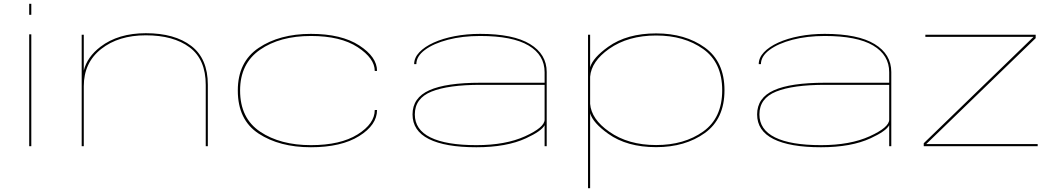

<svg xmlns="http://www.w3.org/2000/svg" viewBox="-20 -766 5554 1006"><path d="M133 0V-586H144V0ZM133 -746H144V-688.5H133Z M408 0V-584H419V-396Q436.5 -467.5 506.5 -521Q599.5 -592 744 -592Q895 -592 982 -525.5Q1069 -459 1069 -322V0H1058V-321Q1058 -454.5 973.5 -517.8Q889 -581 744 -581Q601 -581 510 -509.2Q419 -437.5 419 -314.5V0Z M1609 5.5Q1444.5 5.5 1335.2 -66Q1226 -137.5 1226 -292Q1226 -441.5 1335.2 -515Q1444.5 -588.5 1609 -588.5Q1769 -588.5 1862.2 -528Q1955.5 -467.5 1955.5 -394.5H1943.5Q1943.5 -460 1854 -518.8Q1764.5 -577.5 1609 -577.5Q1446 -577.5 1342 -505Q1238 -432.5 1238 -292Q1238 -146.5 1343.2 -76Q1448.5 -5.5 1609 -5.5Q1764 -5.5 1853.8 -61.8Q1943.5 -118 1943.5 -189.5H1955.5Q1955.5 -111.5 1861.8 -53Q1768 5.5 1609 5.5Z M2833.5 0V-110Q2817.5 -79 2736 -41.5Q2634.5 5.5 2476 5.5Q2313 5.5 2227.2 -37.5Q2141.5 -80.5 2141.5 -166.5Q2141.5 -253.5 2229.2 -293Q2317 -332.5 2497.5 -332.5H2833.5V-387.5Q2833.5 -477.5 2749.5 -527.5Q2665.5 -577.5 2495.5 -577.5Q2403 -577.5 2327.2 -557.8Q2251.5 -538 2206.5 -504.5Q2161.5 -471 2161.5 -430H2150Q2150 -463.5 2177.2 -492.2Q2204.5 -521 2252.2 -542.8Q2300 -564.5 2362.5 -576.5Q2425 -588.5 2495.5 -588.5Q2669.5 -588.5 2757 -535.2Q2844.5 -482 2844.5 -388.5V0ZM2833.5 -139V-321.5H2498Q2329 -321.5 2241.2 -286.2Q2153.5 -251 2153.5 -166.5Q2153.5 -86.5 2235.5 -46Q2317.5 -5.5 2476 -5.5Q2629 -5.5 2731.2 -52Q2833.5 -98.5 2833.5 -139Z M3061 220V-584H3072V-413.5Q3087 -464 3167 -521Q3265 -591 3418 -591Q3570 -591 3673 -517Q3776 -443 3776 -293Q3776 -143 3673 -69Q3570 5 3418 5Q3265 5 3167 -65Q3087 -122 3072 -172.5V220ZM3072 -222Q3078.5 -141.5 3171.5 -76.5Q3271 -6 3418 -6Q3565 -6 3664.5 -77Q3764 -148 3764 -293Q3764 -438 3664.5 -509Q3565 -580 3418 -580Q3271 -580 3171.5 -510Q3078.5 -444.5 3072 -364Z M4639 0V-110Q4623 -79 4541.5 -41.5Q4440 5.5 4281.5 5.5Q4118.5 5.5 4032.8 -37.5Q3947 -80.5 3947 -166.5Q3947 -253.5 4034.8 -293Q4122.5 -332.5 4303 -332.5H4639V-387.5Q4639 -477.5 4555 -527.5Q4471 -577.5 4301 -577.5Q4208.5 -577.5 4132.8 -557.8Q4057 -538 4012 -504.5Q3967 -471 3967 -430H3955.5Q3955.5 -463.5 3982.8 -492.2Q4010 -521 4057.8 -542.8Q4105.5 -564.5 4168 -576.5Q4230.5 -588.5 4301 -588.5Q4475 -588.5 4562.5 -535.2Q4650 -482 4650 -388.5V0ZM4639 -139V-321.5H4303.5Q4134.5 -321.5 4046.8 -286.2Q3959 -251 3959 -166.5Q3959 -86.5 4041 -46Q4123 -5.5 4281.5 -5.5Q4434.5 -5.5 4536.8 -52Q4639 -98.5 4639 -139Z M4820 0V-15.5L5395.5 -573H4828.5V-584H5406.5V-566L4833 -11H5417V0Z"/></svg>

Font: Anybody UltraExpanded Thin
Style: Regular
Weight: 100
Width: 9
Designer: Tyler Finck
Foundry: Etcetera Type Company
Version: Version 1.010; ttfautohint (v1.8.3) -l 8 -r 50 -G 200 -x 14 